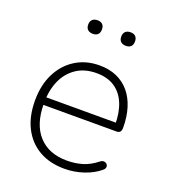

<svg xmlns="http://www.w3.org/2000/svg" viewBox="-128 -777 779 879"><g transform="rotate(20 261.5 -337.5)"><path d="M286 8Q214 8 162 -22Q110 -52 81.5 -107.5Q53 -163 53 -240Q53 -316 81.5 -372.5Q110 -429 160.5 -460.5Q211 -492 277 -492Q324 -492 360.5 -476Q397 -460 422.5 -430Q448 -400 461.5 -357Q475 -314 475 -260Q475 -247 469.5 -240.5Q464 -234 453 -234H80V-271H453L436 -259Q436 -320 418 -363.5Q400 -407 364.5 -430.5Q329 -454 276 -454Q218 -454 177.5 -426.5Q137 -399 116.5 -352Q96 -305 96 -245V-240Q96 -140 145.5 -85.5Q195 -31 284 -31Q324 -31 359 -41.5Q394 -52 428 -79Q435 -85 442.5 -85.5Q450 -86 455.5 -82.5Q461 -79 463.5 -73.5Q466 -68 464 -61Q462 -54 454 -48Q423 -22 378 -7Q333 8 286 8ZM358 -617Q342 -617 333 -625.5Q324 -634 324 -650Q324 -666 333 -674.5Q342 -683 358 -683Q374 -683 382.5 -674.5Q391 -666 391 -650Q391 -634 382.5 -625.5Q374 -617 358 -617ZM197 -617Q181 -617 172 -625.5Q163 -634 163 -650Q163 -666 172 -674.5Q181 -683 197 -683Q213 -683 221.5 -674.5Q230 -666 230 -650Q230 -634 221.5 -625.5Q213 -617 197 -617Z"/></g></svg>

Font: Nunito ExtraLight
Style: Regular
Weight: 200
Designer: Vernon Adams
Foundry: Vernon Adams
Version: Version 3.602